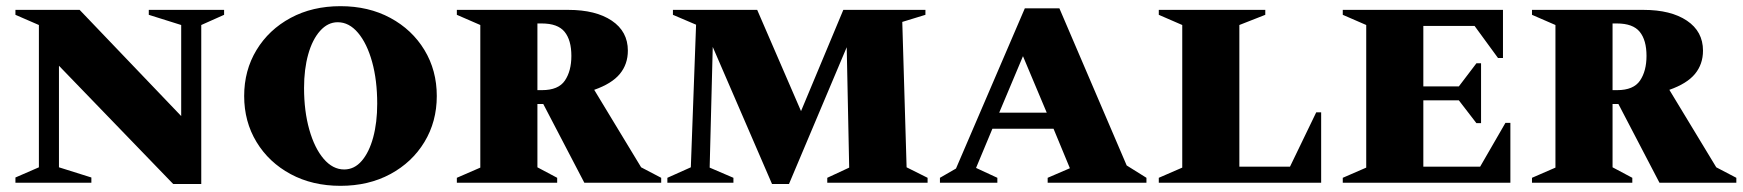

<svg xmlns="http://www.w3.org/2000/svg" viewBox="-20 -592 5645 622"><path d="M30 0V-17L106 -50V-511L30 -544V-560H238L567 -216V-511L462 -544V-560H706V-544L632 -511V4H541L171 -379V-50L276 -17V0Z M1083 10Q992 10 921.5 -28Q851 -66 811 -132Q771 -198 771 -281Q771 -364 811 -430Q851 -496 921.5 -534Q992 -572 1083 -572Q1174 -572 1244.5 -534Q1315 -496 1355 -430Q1395 -364 1395 -281Q1395 -198 1355 -132Q1315 -66 1244.5 -28Q1174 10 1083 10ZM1095 -43Q1128 -43 1152 -71Q1176 -99 1189 -147Q1202 -195 1202 -256Q1202 -332 1185.5 -391.5Q1169 -451 1140 -485.5Q1111 -520 1074 -520Q1042 -520 1017 -492Q992 -464 978.5 -416Q965 -368 965 -307Q965 -232 982 -172Q999 -112 1028.5 -77.5Q1058 -43 1095 -43Z M1460 0V-16L1536 -49V-511L1460 -544V-560H1821Q1910 -560 1962 -525Q2014 -490 2014 -428Q2014 -384 1988 -352.5Q1962 -321 1905 -301L2057 -50L2122 -16V0H1873L1740 -255H1721V-50L1785 -16V0ZM1735 -516H1721V-300H1736Q1789 -300 1810 -331Q1831 -362 1831 -411Q1831 -462 1809 -489Q1787 -516 1735 -516Z M2142 0V-16L2218 -50L2235 -512L2160 -544V-560H2433L2575 -232L2712 -560H2978V-544L2903 -521L2917 -50L2985 -16V0H2660V-16L2731 -49L2723 -439L2536 4H2481L2289 -440L2279 -49L2356 -16V0Z M3025 0V-16L3077 -46L3300 -565H3412L3630 -56L3694 -16V0H3374V-16L3446 -47L3393 -175H3195L3142 -48L3211 -16V0ZM3217 -227H3371L3294 -410Z M3734 0V-16L3810 -49V-511L3734 -544V-560H4079V-544L3995 -511V-52H4159L4244 -228H4260V0Z M4330 0V-16L4406 -49V-511L4330 -544V-560H4849V-404H4833L4757 -508H4591V-312H4706L4763 -387H4778V-193H4763L4706 -267H4591V-52H4775L4857 -194H4873V0Z M4943 0V-16L5019 -49V-511L4943 -544V-560H5304Q5393 -560 5445 -525Q5497 -490 5497 -428Q5497 -384 5471 -352.5Q5445 -321 5388 -301L5540 -50L5605 -16V0H5356L5223 -255H5204V-50L5268 -16V0ZM5218 -516H5204V-300H5219Q5272 -300 5293 -331Q5314 -362 5314 -411Q5314 -462 5292 -489Q5270 -516 5218 -516Z"/></svg>

Font: Spectral SC ExtraBold
Style: Regular
Weight: 800
Designer: Jean-Baptiste Levee
Foundry: Production Type
Version: Version 2.001